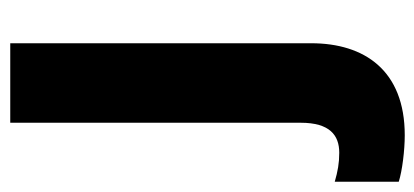

<svg xmlns="http://www.w3.org/2000/svg" viewBox="-294 -346 829 384"><g transform="rotate(-90 121.0 -154.5)"><path d="M42 240C172 240 226 159 226 53V-549H67V32C67 90 42 109 7 109C-14 109 -30 106 -51 100V228C-29 235 12 240 42 240Z"/></g></svg>

Font: Noto Sans Gujarati UI SemiCondensed ExtraBold
Style: Regular
Weight: 800
Width: 4
Designer: Jelle Bosma - Monotype Design Team, Universal Thirst
Foundry: Monotype Imaging Inc.
Version: Version 2.106